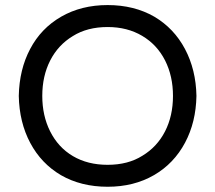

<svg xmlns="http://www.w3.org/2000/svg" viewBox="-20 -712 833 743"><path d="M215.8 -34.2Q139.6 -79.1 97.2 -158.7Q54.7 -238.3 52.7 -340.8Q54.7 -443.4 96.7 -522.5Q138.7 -602.5 216.8 -647.5Q294.9 -692.4 396.5 -692.4Q499 -692.4 577.1 -647.5Q653.3 -602.5 695.8 -522.5Q738.3 -442.4 740.2 -340.8Q738.3 -239.3 696.3 -160.2Q653.3 -79.1 575.7 -34.2Q498 10.7 396.5 10.7Q293.9 10.7 215.8 -34.2ZM531.2 -109.4Q587.9 -143.6 618.7 -203.6Q649.4 -263.7 649.4 -340.8Q649.4 -417 619.1 -477.5Q587.9 -539.1 530.3 -573.2Q472.7 -607.4 396.5 -607.4Q317.4 -607.4 261.7 -572.3Q205.1 -538.1 174.3 -478Q143.6 -418 143.6 -340.8Q143.6 -264.6 173.8 -204.1Q205.1 -141.6 262.2 -107.9Q319.3 -74.2 396.5 -74.2Q475.6 -74.2 531.2 -109.4Z"/></svg>

Font: jf-openhuninn-2.1
Style: Regular
Weight: 400
Designer: [Kosugi Maru]
Designed by MOTOYA      

[Varela Round]
Joe Prince (Latin component); Avraham Cornfeld (Hebrew component)
Foundry: justfont Co., Ltd.
Version: 2.1